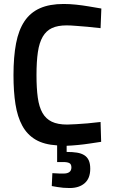

<svg xmlns="http://www.w3.org/2000/svg" viewBox="-20 -724 577 968"><path d="M435 127Q435 175 407 199.5Q379 224 331 224Q298 224 270 219Q255 217 241 214L244 149Q254 150 264 150Q272 151 282 151Q292 151 300 151Q340 151 340 120Q340 104 330 98.5Q320 93 300 93H268V9Q202 5 159.5 -20Q117 -45 92.5 -90Q68 -135 58 -198.5Q48 -262 48 -345Q48 -438 61 -505.5Q74 -573 103.5 -617Q133 -661 181.5 -682.5Q230 -704 301 -704Q331 -704 364 -700.5Q397 -697 426 -692Q459 -687 491 -681L487 -582Q453 -585 421 -589Q394 -591 365 -593.5Q336 -596 316 -596Q271 -596 242 -582.5Q213 -569 195.5 -539Q178 -509 171 -461.5Q164 -414 164 -345Q164 -279 170.5 -232Q177 -185 194 -155Q211 -125 241 -110.5Q271 -96 319 -96Q336 -96 365 -98Q394 -100 421 -102Q453 -105 487 -109L490 -9Q461 -4 430 0Q404 4 373 7Q342 10 316 11V42Q346 42 368 45.5Q390 49 405 58.5Q420 68 427.5 84.5Q435 101 435 127Z"/></svg>

Font: Panefresco 750wt
Style: Regular
Weight: 750
Foundry: Campivisivi & Chank Co
Version: Version 1.000